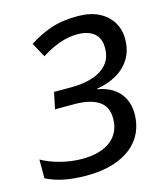

<svg xmlns="http://www.w3.org/2000/svg" viewBox="-110 -807 771 901"><g transform="rotate(-15 275.5 -357.0)"><path d="M200.2 9.8Q138.7 9.8 91.3 0.2Q43.9 -9.3 4.4 -29.3V-120.6Q42.5 -98.6 95 -85Q147.5 -71.3 200.2 -71.3Q247.1 -71.3 282.5 -81.8Q317.9 -92.3 341.6 -111.8Q365.2 -131.3 377 -158Q388.7 -184.6 388.7 -216.8Q388.7 -275.9 347.2 -302.5Q305.7 -329.1 230 -329.1H136.2L152.8 -409.2H240.7Q291 -409.2 335.9 -422.4Q380.9 -435.5 409.2 -466.1Q437.5 -496.6 437.5 -547.9Q437.5 -594.7 408.7 -618.4Q379.9 -642.1 329.6 -642.1Q282.7 -642.1 239 -626Q195.3 -609.9 152.8 -582.5L114.3 -652.8Q166.5 -687 221.7 -705.6Q276.9 -724.1 350.6 -724.1Q410.2 -724.1 452.1 -703.6Q494.1 -683.1 516.8 -646.7Q539.6 -610.4 539.6 -563.5Q539.6 -509.8 516.1 -470Q492.7 -430.2 450.4 -405.3Q408.2 -380.4 351.6 -371.1V-368.7Q393.6 -362.3 425 -342.3Q456.5 -322.3 474.1 -289.6Q491.7 -256.8 491.7 -212.9Q491.7 -164.6 473.4 -123.8Q455.1 -83 418.2 -53.2Q381.3 -23.4 326.9 -6.8Q272.5 9.8 200.2 9.8Z"/></g></svg>

Font: Open Sans Medium
Style: Italic
Weight: 500
Italic angle: -12°
Designer: Monotype Design Team
Foundry: Monotype Imaging Inc.
Version: Version 3.000